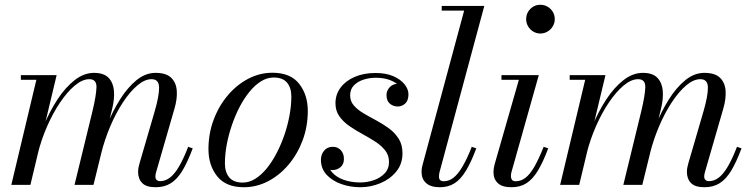

<svg xmlns="http://www.w3.org/2000/svg" viewBox="-20 -775 3162 805"><path d="M632.5 10Q593 10 576 -7.8Q559 -25.5 559 -54Q559 -65 561.2 -74.8Q563.5 -84.5 565.5 -92L628.5 -308Q647.5 -373.5 647 -408.2Q646.5 -443 615.5 -443Q586.5 -443 555.5 -416.5Q524.5 -390 495.2 -345.5Q466 -301 442.5 -245.8Q419 -190.5 404.5 -133H390Q404.5 -190 428.2 -249.2Q452 -308.5 483.5 -358.5Q515 -408.5 552.5 -439Q590 -469.5 632 -469.5Q677 -469.5 698 -448.8Q719 -428 721.2 -394Q723.5 -360 711.5 -319.5L634.5 -53Q633 -48.5 632.2 -43.5Q631.5 -38.5 631.5 -34Q631.5 -26 636.8 -20.8Q642 -15.5 651.5 -15.5Q673 -15.5 692.2 -30Q711.5 -44.5 730.2 -76.2Q749 -108 769 -159.5L788 -153Q766.5 -95.5 744.8 -59.5Q723 -23.5 696.2 -6.8Q669.5 10 632.5 10ZM27.5 0 132.5 -440.5H67.5V-460H217.5L107.5 0ZM292.5 0 367.5 -308Q383.5 -374.5 384.5 -408.8Q385.5 -443 354.5 -443Q325.5 -443 293.8 -416.5Q262 -390 232 -345.5Q202 -301 177.8 -245.8Q153.5 -190.5 139 -133H124.5Q139 -190 163.8 -249.2Q188.5 -308.5 221.2 -358.5Q254 -408.5 293 -439Q332 -469.5 374.5 -469.5Q415.5 -469.5 435.2 -448.8Q455 -428 457.8 -394Q460.5 -360 450.5 -319.5L372 0Z M1002.5 10Q927 10 890.5 -36Q854 -82 854 -149.5Q854 -215 875.8 -273Q897.5 -331 935 -375.2Q972.5 -419.5 1020.8 -444.8Q1069 -470 1122 -470Q1198 -470 1234.2 -423.8Q1270.5 -377.5 1270.5 -310Q1270.5 -244.5 1248.8 -186.5Q1227 -128.5 1189.5 -84.2Q1152 -40 1103.8 -15Q1055.5 10 1002.5 10ZM997.5 -9.5Q1025 -9.5 1050.5 -25.5Q1076 -41.5 1098.8 -69.5Q1121.5 -97.5 1140.2 -133.8Q1159 -170 1172.8 -210.5Q1186.5 -251 1194 -292Q1201.5 -333 1201.5 -370Q1201.5 -407 1183.5 -428.5Q1165.5 -450 1127 -450Q1100 -450 1074.2 -434Q1048.5 -418 1025.8 -390Q1003 -362 984.2 -325.8Q965.5 -289.5 951.8 -249Q938 -208.5 930.5 -167.8Q923 -127 923 -89.5Q923 -53 941.2 -31.2Q959.5 -9.5 997.5 -9.5Z M1491 10Q1449 10 1411.2 -3.2Q1373.5 -16.5 1349.5 -42.2Q1325.5 -68 1325.5 -105Q1325.5 -127 1338.8 -143.2Q1352 -159.5 1375.5 -159.5Q1396 -159.5 1409 -145.2Q1422 -131 1422 -109Q1422 -86 1407.5 -74Q1393 -62 1374 -62Q1361 -62 1350 -66.5Q1339 -71 1332.8 -80.5Q1326.5 -90 1326.5 -105H1353.5Q1353.5 -74.5 1371.8 -53.2Q1390 -32 1421.2 -21Q1452.5 -10 1490.5 -10Q1518.5 -10 1546.2 -19.2Q1574 -28.5 1592.5 -47.8Q1611 -67 1611 -96Q1611 -124 1594.8 -144.5Q1578.5 -165 1553 -181.5Q1527.5 -198 1498.8 -213.5Q1470 -229 1444.5 -246.8Q1419 -264.5 1402.8 -287.5Q1386.5 -310.5 1386.5 -342Q1386.5 -379 1408 -407.8Q1429.5 -436.5 1467.5 -452.8Q1505.5 -469 1554.5 -469Q1598.5 -469 1629.2 -455.5Q1660 -442 1676.2 -421.5Q1692.5 -401 1692.5 -380Q1692.5 -353 1678.8 -340.8Q1665 -328.5 1647.5 -328.5Q1629 -328.5 1614.8 -340.2Q1600.5 -352 1600.5 -376.5Q1600.5 -395 1613.8 -409.2Q1627 -423.5 1647.5 -423.5Q1663.5 -423.5 1677.5 -411.2Q1691.5 -399 1691.5 -380H1668Q1668 -398 1654.2 -413.8Q1640.5 -429.5 1615.2 -439.2Q1590 -449 1554.5 -449Q1529 -449 1504.5 -441.2Q1480 -433.5 1464 -417.2Q1448 -401 1448 -375.5Q1448 -350.5 1463.8 -332.5Q1479.5 -314.5 1504.5 -299.8Q1529.5 -285 1557.8 -270Q1586 -255 1611 -236.5Q1636 -218 1651.8 -193Q1667.5 -168 1667.5 -132Q1667.5 -87.5 1641.5 -55.8Q1615.5 -24 1575 -7Q1534.5 10 1491 10Z M1824.5 10Q1785.5 10 1766.5 -7.5Q1747.5 -25 1747.5 -53Q1747.5 -63 1748.8 -70.8Q1750 -78.5 1752 -85L1926 -730.5H1832V-750H2010.5L1822.5 -52Q1821.5 -47.5 1821 -42.8Q1820.5 -38 1820.5 -34.5Q1820.5 -15 1840.5 -15Q1862.5 -15 1881.5 -30Q1900.5 -45 1919.2 -76.8Q1938 -108.5 1958 -159.5L1977 -153Q1955.5 -95.5 1933.8 -59.5Q1912 -23.5 1886 -6.8Q1860 10 1824.5 10Z M2124.5 10Q2085.5 10 2067.2 -7.2Q2049 -24.5 2049 -53Q2049 -60.5 2050.2 -68.8Q2051.5 -77 2053.5 -85L2155.5 -440.5H2082.5V-460H2239L2124 -52Q2123 -48 2122.5 -43.8Q2122 -39.5 2122 -36Q2122 -27.5 2126.5 -21.2Q2131 -15 2142 -15Q2164.5 -15 2183.5 -29.8Q2202.5 -44.5 2220.8 -76.5Q2239 -108.5 2259.5 -159.5L2278.5 -153Q2257 -95.5 2235.2 -59.5Q2213.5 -23.5 2187.2 -6.8Q2161 10 2124.5 10ZM2245.5 -634.5Q2229 -634.5 2215.5 -642.8Q2202 -651 2194 -664.8Q2186 -678.5 2186 -695Q2186 -711.5 2194 -725.2Q2202 -739 2215.5 -747Q2229 -755 2245.5 -755Q2262 -755 2275.8 -747Q2289.5 -739 2297.8 -725.2Q2306 -711.5 2306 -695Q2306 -678.5 2297.8 -664.8Q2289.5 -651 2275.8 -642.8Q2262 -634.5 2245.5 -634.5Z M2933.5 10Q2894 10 2877 -7.8Q2860 -25.5 2860 -54Q2860 -65 2862.2 -74.8Q2864.5 -84.5 2866.5 -92L2929.5 -308Q2948.5 -373.5 2948 -408.2Q2947.5 -443 2916.5 -443Q2887.5 -443 2856.5 -416.5Q2825.5 -390 2796.2 -345.5Q2767 -301 2743.5 -245.8Q2720 -190.5 2705.5 -133H2691Q2705.5 -190 2729.2 -249.2Q2753 -308.5 2784.5 -358.5Q2816 -408.5 2853.5 -439Q2891 -469.5 2933 -469.5Q2978 -469.5 2999 -448.8Q3020 -428 3022.2 -394Q3024.5 -360 3012.5 -319.5L2935.5 -53Q2934 -48.5 2933.2 -43.5Q2932.5 -38.5 2932.5 -34Q2932.5 -26 2937.8 -20.8Q2943 -15.5 2952.5 -15.5Q2974 -15.5 2993.2 -30Q3012.5 -44.5 3031.2 -76.2Q3050 -108 3070 -159.5L3089 -153Q3067.5 -95.5 3045.8 -59.5Q3024 -23.5 2997.2 -6.8Q2970.5 10 2933.5 10ZM2328.5 0 2433.5 -440.5H2368.5V-460H2518.5L2408.5 0ZM2593.5 0 2668.5 -308Q2684.5 -374.5 2685.5 -408.8Q2686.5 -443 2655.5 -443Q2626.5 -443 2594.8 -416.5Q2563 -390 2533 -345.5Q2503 -301 2478.8 -245.8Q2454.5 -190.5 2440 -133H2425.5Q2440 -190 2464.8 -249.2Q2489.5 -308.5 2522.2 -358.5Q2555 -408.5 2594 -439Q2633 -469.5 2675.5 -469.5Q2716.5 -469.5 2736.2 -448.8Q2756 -428 2758.8 -394Q2761.5 -360 2751.5 -319.5L2673 0Z"/></svg>

Font: Bodoni Moda
Style: Italic
Weight: 400
Italic angle: -13°
Designer: Owen Earl
Foundry: indestructible type
Version: Version 2.005